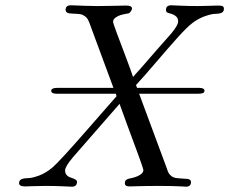

<svg xmlns="http://www.w3.org/2000/svg" viewBox="-20 -703 863 723"><path d="M51.8 -13.2Q51.8 -24.4 61.3 -28.3Q70.8 -32.2 85.4 -32.2Q100.1 -32.2 126 -41.5Q151.9 -50.8 177 -71.8Q202.1 -92.8 306.6 -212.4Q411.1 -332 418.9 -340.8L416 -350.1H192.9Q172.9 -350.1 172.9 -361.1Q172.9 -372.1 195.8 -372.1H407.2L316.9 -616.2Q311 -633.3 301.5 -640.6Q292 -647.9 283.4 -649.4Q274.9 -650.9 251 -651.9Q227.1 -651.9 227.1 -666Q227.1 -683.1 247.1 -683.1Q250 -683.1 262.5 -682.6Q274.9 -682.1 297.9 -681.2Q320.8 -680.2 347.2 -680.2Q382.3 -680.2 416.7 -681.2Q451.2 -682.1 454.1 -682.1Q477.1 -682.1 477.1 -670.9Q477.1 -666 472.4 -659.9Q467.8 -653.8 464.8 -652.8L454.1 -650.9Q442.9 -648.9 433.3 -646Q423.8 -643.1 414.8 -636.5Q405.8 -629.9 405.8 -621.1Q405.8 -616.2 419.4 -579.6Q433.1 -543 452.6 -491.5Q472.2 -439.9 481 -413.1Q484.9 -418 490 -423.6Q495.1 -429.2 505.6 -440.7Q516.1 -452.1 528.6 -467Q541 -481.9 568.1 -512.5Q595.2 -543 626 -578.1Q650.9 -608.9 650.9 -621.8Q650.9 -634.8 642.3 -641.8Q633.8 -648.9 621.8 -651.9Q609.9 -654.8 607.9 -657.2Q605 -660.2 605 -666Q605 -683.1 625 -683.1Q629.9 -683.1 659.9 -681.6Q689.9 -680.2 725.1 -680.2Q746.1 -680.2 771 -681.2Q795.9 -682.1 800.8 -682.1Q814 -682.1 818.6 -679.4Q823.2 -676.8 823.2 -669.9Q823.2 -658.7 814.2 -654.8Q805.2 -650.9 791.5 -650.9Q777.8 -650.9 753.9 -642.8Q730 -634.8 707 -618.2Q686 -603 647.9 -560.5Q609.9 -518.1 563 -463.1Q516.1 -408.2 492.2 -382.8L496.1 -372.1H730Q750 -372.1 750 -361.1Q750 -350.1 728 -350.1H503.9L607.9 -69.8Q613.8 -49.8 621.1 -43.9Q630.9 -32.7 651.4 -31.7Q671.9 -30.8 685.5 -29.3Q699.2 -27.8 699.2 -17.1Q699.2 0 680.2 0Q677.2 0 664.1 -1Q650.9 -2 627.4 -2.4Q604 -2.9 577.1 -2.9Q548.3 -2.9 523.7 -2.4Q499 -2 485.1 -1.5Q471.2 -1 467.8 -1Q449.7 -1 450.2 -13.2Q450.2 -22 455.6 -25.9Q460.9 -29.8 468.5 -31Q476.1 -32.2 487.5 -35.6Q499 -39.1 507.8 -44.9Q520 -52.7 520 -63Q520 -66.9 500.5 -120.4Q481 -173.8 458 -235.4Q435.1 -296.9 430.2 -312L253.9 -109.9Q225.1 -75.7 225.1 -61Q225.1 -41 247.6 -33.9Q270 -26.9 270 -19Q270 0 251 0Q246.1 0 216.1 -1.5Q186 -2.9 150.9 -2.9Q129.9 -2.9 105 -2Q80.1 -1 75.2 -1Q51.8 -1 51.8 -13.2Z"/></svg>

Font: CMU Classical Serif
Style: Italic
Weight: 500
Italic angle: -14.04°
Version: Version 0.7.0